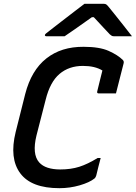

<svg xmlns="http://www.w3.org/2000/svg" viewBox="-20 -965 711 1005"><path d="M291 20Q144 20 86 -58Q28 -136 62 -274L112 -473Q144 -597 222.5 -659Q301 -721 418 -720Q501 -720 549 -698.5Q597 -677 623 -651Q630 -644 627 -633Q618 -599 607.5 -556.5Q597 -514 587 -476H497Q486 -476 489 -487Q495 -512 501.5 -538Q508 -564 516 -596Q477 -620 414 -620Q341 -620 291.5 -578Q242 -536 219 -443L171 -256Q147 -158 185 -115Q202 -96 230 -87Q258 -78 295 -78Q351 -78 395 -92Q439 -106 491 -138H507Q501 -114 495 -92Q489 -70 484 -47Q481 -36 475 -31Q449 -10 397.5 5Q346 20 291 20ZM422 -945H524Q531 -945 536 -942Q541 -939 552 -925Q561 -914 581.5 -888.5Q602 -863 626 -832.5Q650 -802 671 -775H582Q570 -775 566 -777Q562 -779 555 -785Q543 -797 522.5 -819.5Q502 -842 471 -875H461Q416 -843 381 -818.5Q346 -794 318 -775H225Q214 -775 215 -782Q216 -786 221 -790Q226 -794 244 -808Q266 -825 299.5 -851Q333 -877 367 -903Q401 -929 422 -945Z"/></svg>

Font: Recursive Sn Lnr St Med
Style: Italic
Weight: 500
Italic angle: -15°
Version: Version 1.079;hotconv 1.0.112;makeotfexe 2.5.65598; ttfautoh